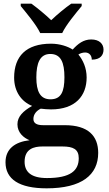

<svg xmlns="http://www.w3.org/2000/svg" viewBox="-20 -786 592 1046"><path d="M199 -606H319C340 -651 394 -715 425 -753V-766H368C336 -744 289 -705 259 -676C229 -705 182 -744 151 -766H93V-753C124 -715 178 -651 199 -606ZM234 240C425 240 515 167 515 47C515 -45 461 -104 333 -104H215C178 -104 162 -116 162 -138C162 -165 181 -184 202 -194C215 -192 243 -190 258 -190C391 -190 452 -264 452 -364C452 -416 432 -459 407 -489C416 -495 430 -500 444 -500C466 -500 480 -484 480 -461C528 -461 544 -487 544 -516C544 -546 522 -571 477 -571C435 -571 405 -548 376 -516C350 -533 306 -548 258 -548C122 -548 57 -479 57 -363C57 -287 97 -232 155 -209C106 -181 75 -151 75 -109C75 -63 109 -35 141 -22C62 -13 10 25 10 98C10 190 84 240 234 240ZM255 -245C199 -245 178 -288 178 -364C178 -443 198 -492 254 -492C312 -492 331 -445 331 -365C331 -287 313 -245 255 -245ZM236 184C150 184 114 151 114 95C114 25 165 12 211 12H320C379 12 409 27 409 76C409 144 363 184 236 184Z"/></svg>

Font: Noto Serif Semi
Style: Regular
Weight: 600
Designer: Monotype Design Team
Foundry: Monotype Imaging Inc.
Version: Version 1.002